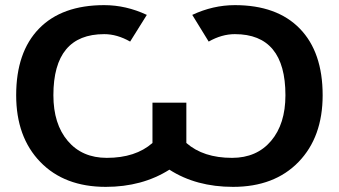

<svg xmlns="http://www.w3.org/2000/svg" viewBox="-20 -718 1320 748"><path d="M793 -556 729 -660Q810 -698 895 -698Q1059 -698 1148 -606.5Q1237 -515 1237 -347Q1237 -184 1143 -87Q1049 10 888 10Q744 10 640 -57Q534 10 392 10Q231 10 137 -87Q43 -184 43 -347Q43 -515 132 -606.5Q221 -698 386 -698Q471 -698 552 -660L487 -556Q436 -585 386 -585Q188 -585 188 -347Q188 -235 244 -169Q300 -103 396 -103Q508 -103 574 -161V-318H706V-161Q772 -103 884 -103Q980 -103 1036 -169Q1092 -235 1092 -347Q1092 -585 895 -585Q844 -585 793 -556Z"/></svg>

Font: Libra Sans
Style: Bold
Weight: 700
Foundry: Context Ltd
Version: Version 1.000